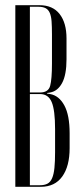

<svg xmlns="http://www.w3.org/2000/svg" viewBox="-20 -719 308 739"><path d="M236 -491Q236 -431 219 -399.5Q202 -368 173 -363L161 -361V-359L173 -357Q207 -351 227.5 -313.5Q248 -276 248 -206V-149Q248 -79 219.5 -39.5Q191 0 137 0H39V-699H132Q183 -699 209.5 -665Q236 -631 236 -571ZM134 -363Q166 -363 173 -388.5Q180 -414 180 -474V-587Q180 -617 178.5 -637Q177 -657 171.5 -669.5Q166 -682 155.5 -687.5Q145 -693 128 -693H95V-363ZM192 -222Q192 -295 179 -326Q166 -357 134 -357H95V-6H133Q151 -6 162.5 -12Q174 -18 180.5 -33Q187 -48 189.5 -72.5Q192 -97 192 -133Z"/></svg>

Font: Moniqa Cond Display
Style: Regular
Weight: 400
Width: 3
Designer: Rajesh Rajput
Foundry: Rajesh Rajput
Version: Version 1.000